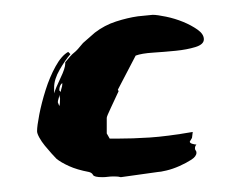

<svg xmlns="http://www.w3.org/2000/svg" viewBox="-20 -254 325 259"><path d="M30 -77Q30 -84 33 -99.5Q36 -115 41.5 -132.5Q47 -150 55 -164.5Q63 -179 72 -184L75 -181Q68 -173 60.5 -160Q53 -147 53 -136V-128Q55 -135 61.5 -148.5Q68 -162 68 -168V-170Q76 -180 80 -183Q84 -186 92 -196L108 -210Q121 -220 136.5 -225Q152 -230 166 -232L186 -234Q192 -234 204 -231.5Q216 -229 227 -224.5Q238 -220 246.5 -214Q255 -208 255 -201Q255 -194 243.5 -190.5Q232 -187 217 -185.5Q202 -184 186.5 -183Q171 -182 163 -179L139 -133L140 -131Q135 -120 129.5 -108.5Q124 -97 124 -95V-74L128 -67H137Q159 -67 182 -68.5Q205 -70 240 -76L239 -68L236 -63Q236 -61 239.5 -60Q243 -59 245 -59Q243 -57 243 -54Q243 -52 244 -51Q245 -50 245 -48Q245 -43 238 -38.5Q231 -34 222 -30Q213 -26 204.5 -24Q196 -22 193 -22L143 -15Q140 -16 134 -16Q129 -16 125.5 -15.5Q122 -15 118 -15Q107 -15 105.5 -18Q104 -21 100 -22Q84 -25 73 -30Q62 -35 56 -40Q54 -42 49.5 -47Q45 -52 40.5 -57.5Q36 -63 33 -68.5Q30 -74 30 -77ZM60 -126Q60 -124 59 -121Q58 -118 58 -116L60 -111Q61 -113 61 -121ZM62 -130Q62 -132 63 -135Q64 -138 64 -140V-142Q60 -139 60 -132Z"/></svg>

Font: East Sea Dokdo Cyrillic
Style: Regular
Weight: 400
Version: Version 1.00 July 4, 2018, initial release